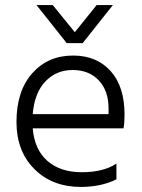

<svg xmlns="http://www.w3.org/2000/svg" viewBox="-20 -732 559 757"><path d="M439 -25Q379 5 299 5Q186 5 115.5 -65.5Q45 -136 45 -251Q45 -373 107 -443Q169 -513 268 -513Q361 -513 416 -452Q471 -391 471 -280Q471 -246 467 -226H109Q116 -142 167 -97.5Q218 -53 302 -53Q388 -53 439 -87ZM266 -456Q202 -456 159 -411Q116 -366 109 -282H408V-305Q408 -374 369.5 -415Q331 -456 266 -456ZM306 -562H243L124 -712H188L275 -605L361 -712H425Z"/></svg>

Font: Hind Siliguri Light
Style: Regular
Weight: 300
Designer: Jyotish Sonowal
Foundry: Indian Type Foundry
Version: Version 1.001;PS 1.0;hotconv 1.0.86;makeotf.lib2.5.63406; tt